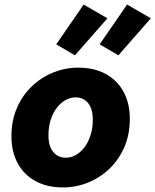

<svg xmlns="http://www.w3.org/2000/svg" viewBox="-20 -808 680 840"><path d="M256 12Q186 12 135.5 -15.5Q85 -43 57.5 -93.5Q30 -144 30 -212Q30 -280 54 -335.5Q78 -391 119.5 -430.5Q161 -470 213.5 -491Q266 -512 322 -512Q392 -512 442.5 -484.5Q493 -457 520.5 -406.5Q548 -356 548 -288Q548 -220 524 -164.5Q500 -109 458.5 -69.5Q417 -30 364.5 -9Q312 12 256 12ZM268 -118Q291 -118 312 -130Q333 -142 349.5 -163.5Q366 -185 376 -216Q386 -247 386 -284Q386 -332 365.5 -357Q345 -382 310 -382Q288 -382 266.5 -370Q245 -358 228.5 -336.5Q212 -315 202 -284.5Q192 -254 192 -216Q192 -168 213 -143Q234 -118 268 -118ZM308 -566 226 -614 346 -788 450 -728ZM498 -566 416 -614 536 -788 640 -728Z"/></svg>

Font: Source Code Pro ExtraLight Black
Style: Italic
Weight: 900
Italic angle: -11°
Monospace: yes
Version: Version 1.016;hotconv 1.0.116;makeotfexe 2.5.65601